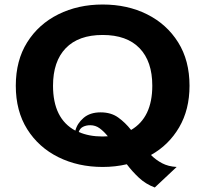

<svg xmlns="http://www.w3.org/2000/svg" viewBox="-20 -730 910 851"><path d="M50 -350Q50 -462 100.5 -542.5Q151 -623 238.5 -666.5Q326 -710 435 -710Q545 -710 632 -666.5Q719 -623 769.5 -542.5Q820 -462 820 -350Q820 -244 774 -165.5Q728 -87 649 -43Q671 -21 698.5 -6.5Q726 8 763 10L666 101Q626 86 596 58Q566 30 542 -2Q491 10 435 10Q326 10 238.5 -33.5Q151 -77 100.5 -157.5Q50 -238 50 -350ZM215 -350Q215 -204 314 -151Q322 -183 350.5 -207.5Q379 -232 426 -232Q472 -232 503.5 -209.5Q535 -187 561 -154Q655 -209 655 -350Q655 -458 598.5 -516.5Q542 -575 435 -575Q328 -575 271.5 -516.5Q215 -458 215 -350ZM380 -175Q362 -175 348 -168Q334 -161 329 -145Q374 -125 435 -125Q447 -125 458 -126Q440 -148 421.5 -161.5Q403 -175 380 -175Z"/></svg>

Font: Copperplate Sans CC
Style: Bold
Weight: 700
Designer: indestructible type*
Foundry: Cowboy Collective
Version: Version 1.000